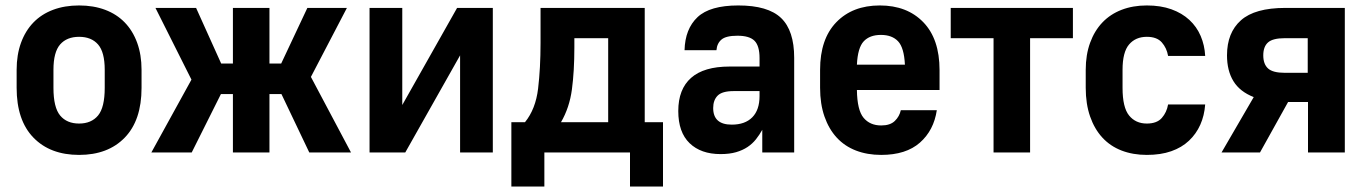

<svg xmlns="http://www.w3.org/2000/svg" viewBox="-20 -559 5010 704"><path d="M270 9Q164 9 102.5 -54.5Q41 -118 41 -237V-303Q41 -358 57 -402Q73 -446 102.5 -476.5Q132 -507 174.5 -523Q217 -539 270 -539Q323 -539 365.5 -523Q408 -507 437.5 -476.5Q467 -446 483 -402Q499 -358 499 -303V-237Q499 -118 437.5 -54.5Q376 9 270 9ZM270 -106Q315 -106 339.5 -135.5Q364 -165 364 -237V-303Q364 -368 339.5 -396Q315 -424 270 -424Q225 -424 200.5 -396Q176 -368 176 -303V-237Q176 -165 200.5 -135.5Q225 -106 270 -106Z M682 -267 550 -530H699L791 -326H834V-530H968V-326H1011L1107 -530H1252L1120 -277L1267 0H1114L1012 -214H968V0H834V-214H790L683 0H535Z M1335 -530H1455V-174L1656 -530H1787V0H1667V-356L1466 0H1335Z M1855 -111H1905Q1944 -159 1953 -234Q1962 -309 1962 -402V-530H2344V-111H2411V125H2290V0H1976V125H1855ZM2210 -111V-419H2086V-385Q2086 -298 2077 -231Q2068 -164 2037 -111Z M2622 6Q2550 6 2508.5 -34Q2467 -74 2467 -152Q2467 -232 2514 -273.5Q2561 -315 2655 -315H2765V-346Q2765 -391 2746.5 -409.5Q2728 -428 2684 -428Q2642 -428 2625.5 -414Q2609 -400 2607 -375H2490Q2492 -453 2537.5 -496Q2583 -539 2687 -539Q2796 -539 2844 -493Q2892 -447 2892 -347V0H2775V-83Q2765 -65 2752 -48.5Q2739 -32 2721 -20Q2703 -8 2679 -1Q2655 6 2622 6ZM2663 -102Q2712 -102 2738.5 -129Q2765 -156 2765 -207V-225H2670Q2628 -225 2611.5 -208.5Q2595 -192 2595 -163Q2595 -102 2663 -102Z M3211 9Q3160 9 3118.5 -7Q3077 -23 3048 -54.5Q3019 -86 3003 -132Q2987 -178 2987 -237V-303Q2987 -416 3046.5 -477.5Q3106 -539 3206 -539Q3306 -539 3365.5 -477.5Q3425 -416 3425 -302V-229H3122Q3123 -155 3146.5 -127Q3170 -99 3211 -99Q3244 -99 3261 -115.5Q3278 -132 3283 -155H3415Q3404 -81 3353 -36Q3302 9 3211 9ZM3210 -431Q3169 -431 3147 -407.5Q3125 -384 3122 -322H3298Q3295 -384 3273 -407.5Q3251 -431 3210 -431Z M3623 -419H3466V-530H3914V-419H3757V0H3623Z M4185 9Q4134 9 4092.5 -7Q4051 -23 4022 -54.5Q3993 -86 3977 -132Q3961 -178 3961 -237V-303Q3961 -358 3977 -402Q3993 -446 4022 -476.5Q4051 -507 4092.5 -523Q4134 -539 4185 -539Q4236 -539 4275 -525Q4314 -511 4341 -486Q4368 -461 4382.5 -427Q4397 -393 4399 -354H4263Q4258 -383 4240 -403.5Q4222 -424 4185 -424Q4144 -424 4120 -396Q4096 -368 4096 -303V-237Q4096 -165 4120 -135.5Q4144 -106 4185 -106Q4222 -106 4240 -126.5Q4258 -147 4263 -176H4399Q4396 -135 4381 -101.5Q4366 -68 4339.5 -43Q4313 -18 4274.5 -4.5Q4236 9 4185 9Z M4577 -203Q4526 -223 4502.5 -261.5Q4479 -300 4479 -356Q4479 -439 4530 -484.5Q4581 -530 4693 -530H4911V0H4776V-185H4703L4600 0H4459ZM4775 -292V-419H4691Q4647 -419 4629.5 -403.5Q4612 -388 4612 -356Q4612 -324 4629.5 -308Q4647 -292 4691 -292Z"/></svg>

Font: Golos UI
Style: Bold
Weight: 700
Designer: A.Korolkova, Vitaly Kuzmin
Foundry: ParaType Ltd
Version: Version 2.000